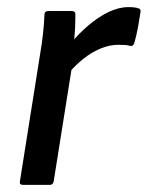

<svg xmlns="http://www.w3.org/2000/svg" viewBox="-20 -520 415 540"><path d="M45 0Q34 0 36 -10L93 -369Q98 -398 101 -425.5Q104 -453 105 -478Q105 -489 116 -489H182Q192 -489 192 -480Q192 -461 191 -437.5Q190 -414 186 -394L185 -349L131 -10Q129 0 120 0ZM169 -310 178 -397Q201 -425 228.5 -448.5Q256 -472 285 -486Q314 -500 341 -500Q359 -500 368 -497Q373 -496 374.5 -493Q376 -490 375 -485Q372 -465 368 -443Q364 -421 358 -400Q355 -389 346 -391Q339 -393 331.5 -393.5Q324 -394 313 -394Q289 -394 264 -384Q239 -374 215 -355Q191 -336 169 -310Z"/></svg>

Font: Sofia Sans Semi Condensed SemiBold
Style: Italic
Weight: 600
Italic angle: -9°
Version: Version 4.100